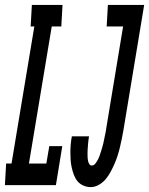

<svg xmlns="http://www.w3.org/2000/svg" viewBox="-54 -755 608 783"><path d="M-34 0 -29 -88H-7L86 -647H71L76 -735H201L196 -647H157L64 -88H135L147 -159H200L174 0ZM316 8Q300 8 285.5 1.5Q271 -5 262 -16Q253 -27 247.5 -41.5Q242 -56 238.5 -71.5Q235 -87 234 -102.5Q233 -118 233 -134Q233 -150 234.5 -166.5Q236 -183 239 -199H309Q308 -192 307 -185.5Q306 -179 305.5 -172.5Q305 -166 304.5 -159.5Q304 -153 303.5 -147Q303 -141 303 -134.5Q303 -128 303 -121.5Q303 -115 303.5 -109Q304 -103 305.5 -97Q307 -91 310.5 -85.5Q314 -80 320 -80Q329 -80 335 -88Q341 -96 345 -103.5Q349 -111 352 -119.5Q355 -128 357.5 -136Q360 -144 362.5 -152.5Q365 -161 367 -169Q369 -177 370.5 -185.5Q372 -194 374 -202.5Q376 -211 377.5 -219.5Q379 -228 380 -236L448 -647H381L386 -735H534L449 -222Q446 -205 442.5 -188Q439 -171 435 -154Q431 -137 425.5 -120Q420 -103 413 -87Q406 -71 397.5 -55Q389 -39 377.5 -25Q366 -11 349.5 -1.5Q333 8 316 8Z"/></svg>

Font: Iosevka Slab Semibold Oblique
Style: Regular
Weight: 600
Italic angle: -9°
Monospace: yes
Designer: Belleve Invis
Foundry: Belleve Invis
Version: Version 11.1.1; ttfautohint (v1.8.3)